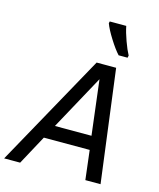

<svg xmlns="http://www.w3.org/2000/svg" viewBox="-180 -1020 925 1114"><g transform="rotate(15 282.5 -463.0)"><path d="M531.7 0H440.4L419.4 -175.8H144L48.8 0H-47.4L327.1 -675.8H444.3ZM408.2 -257.8 368.2 -586.9 188.5 -257.8ZM493.2 -749.5H439.5Q413.6 -777.3 381.1 -829.1Q348.6 -880.9 336.4 -914.6L338.9 -925.8H438Q445.3 -888.7 462.9 -840.1Q480.5 -791.5 496.1 -763.2Z"/></g></svg>

Font: Cadman
Style: Italic
Weight: 400
Italic angle: -12°
Designer: Paul James MIller
Foundry: High-Logic / Made with FontCreator
Version: Version 2.114;March 28, 2021;FontCreator 13.0.0.2683 64-bit